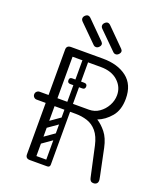

<svg xmlns="http://www.w3.org/2000/svg" viewBox="-162 -1012 950 1117"><g transform="rotate(20 313.5 -453.0)"><path d="M551 0Q538 0 532 -7Q526 -14 524 -26L484 -209Q472 -263 447 -292.5Q422 -322 388 -333Q354 -344 316 -344H185V-28Q185 -16 178 -8Q171 0 157 0Q130 0 130 -26V-344H74Q64 -344 57 -351Q50 -358 50 -368Q50 -379 57.5 -386Q65 -393 75 -393H130V-674Q130 -700 158 -700H355Q447 -700 503.5 -656.5Q560 -613 560 -526Q560 -456 525 -414.5Q490 -373 445 -356Q474 -338 500.5 -305Q527 -272 539 -215Q553 -147 561 -109Q569 -71 572.5 -54Q576 -37 576.5 -32.5Q577 -28 577 -26Q577 -13 569.5 -6.5Q562 0 551 0ZM185 -393H380Q415 -393 443 -412.5Q471 -432 488 -463Q505 -494 505 -528Q505 -579 466 -614.5Q427 -650 360 -650H185ZM141 -17Q141 -35 159 -35H262Q280 -35 280 -17Q280 0 261 0H158Q141 0 141 -17ZM263 -365Q246 -365 246 -382V-646Q246 -663 263 -663Q281 -663 281 -647V-383Q281 -365 263 -365ZM209 -514Q209 -531 226 -531H300Q319 -531 319 -514Q319 -496 301 -496H227Q209 -496 209 -514ZM209 -514Q209 -531 226 -531H300Q319 -531 319 -514Q319 -496 301 -496H227Q209 -496 209 -514ZM275 -198Q280 -191 278.5 -184Q277 -177 272 -173L178 -107Q165 -98 155 -111Q144 -127 158 -136L252 -202Q265 -211 275 -198ZM275 -296Q280 -289 278.5 -282Q277 -275 272 -271L178 -205Q165 -196 155 -209Q144 -225 158 -234L252 -300Q265 -309 275 -296ZM168 0Q150 0 150 -18V-350Q150 -366 168 -366Q185 -366 185 -349V-17Q185 0 168 0ZM264 0Q246 0 246 -18V-350Q246 -366 264 -366Q281 -366 281 -349V-17Q281 0 264 0ZM278 -755 171 -861Q162 -870 162 -879Q162 -889 170 -897Q179 -906 188 -906Q197 -906 206 -897L313 -790Q320 -783 320 -775Q320 -766 311 -757Q303 -749 293 -749Q284 -749 278 -755ZM400 -755 293 -861Q284 -870 284 -879Q284 -889 292 -897Q301 -906 310 -906Q319 -906 328 -897L435 -790Q442 -783 442 -775Q442 -766 433 -757Q425 -749 415 -749Q406 -749 400 -755Z"/></g></svg>

Font: Agu Display Uzo
Style: Regular
Weight: 400
Designer: Oluwaseun Badejo
Version: Version 1.103